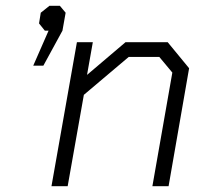

<svg xmlns="http://www.w3.org/2000/svg" viewBox="-20 -644 722 664"><path d="M246 -498H301L281 -385L414 -498H560L634 -408L563 0H507L576 -393L531 -447H425L270 -316L214 0H158ZM148 -538H135L115 -563L121 -600L151 -624H187L207 -600L196 -538L130 -417H95Z"/></svg>

Font: Chakra Petch Light
Style: Italic
Weight: 300
Italic angle: -10°
Designer: Katatrad Aksorn Co.,Ltd.
Foundry: Cadson Demak Co.,Ltd.
Version: Version 1.000; ttfautohint (v1.6)